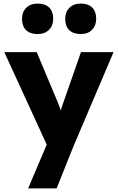

<svg xmlns="http://www.w3.org/2000/svg" viewBox="-20 -822 660 1072"><path d="M137 230 258 -55 260 27 4 -531H185L297 -264Q306 -244 314 -221Q322 -198 326 -177L304 -164Q310 -179 317.5 -201.5Q325 -224 334 -250L432 -531H614L388 0L296 230ZM344 -717Q344 -755 367.5 -778.5Q391 -802 431 -802Q472 -802 494.5 -780Q517 -758 517 -717Q517 -679 494 -655.5Q471 -632 431 -632Q389 -632 366.5 -654Q344 -676 344 -717ZM103 -717Q103 -755 126.5 -778.5Q150 -802 190 -802Q232 -802 254.5 -780Q277 -758 277 -717Q277 -679 253.5 -655.5Q230 -632 190 -632Q148 -632 125.5 -654Q103 -676 103 -717Z"/></svg>

Font: Our Lexend
Style: Bold
Weight: 700
Designer: Bonnie Shaver-Troup, Thomas Jockin
Foundry: Lexend
Version: Version 1.007